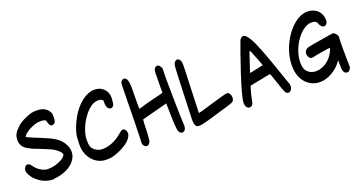

<svg xmlns="http://www.w3.org/2000/svg" viewBox="-45 -1489 3934 2108"><g transform="rotate(-20 1922.0 -435.0)"><path d="M250 -558Q285 -543 353 -516Q447 -478 494 -447Q541 -416 570 -371Q604 -319 604 -265Q604 -201 555 -149Q521 -112 471 -89Q440 -74 398.5 -63Q357 -52 335 -52Q324 -52 322 -49Q321 -47 309 -47Q278 -47 248 -55Q177 -72 112 -134Q90 -156 72.5 -187.5Q55 -219 55 -239Q55 -263 68.5 -281Q82 -299 100 -299Q104 -299 110 -297Q120 -293 125.5 -288Q131 -283 145 -264Q190 -200 262 -178Q275 -174 298 -174Q377 -174 450 -212Q472 -223 490 -240.5Q508 -258 508 -267Q508 -286 478.5 -313.5Q449 -341 410 -361Q396 -368 318 -400Q240 -432 236 -432Q230 -432 188.5 -453Q147 -474 137 -483Q103 -509 92 -548Q87 -563 87 -581V-594Q89 -634 106 -663Q123 -692 166 -731Q198 -760 257 -787Q316 -814 362 -820Q368 -821 385 -821Q431 -821 452 -815Q514 -798 540 -747Q549 -728 549 -691Q549 -653 542 -638Q529 -610 504 -610Q473 -610 462 -663Q460 -677 457.5 -680.5Q455 -684 444 -689Q431 -696 396 -696Q362 -696 337 -688Q296 -676 257 -654Q218 -632 199 -610L184 -592L193 -585Q203 -577 206 -577Z M1124 -661Q1124 -674 1121.5 -677.5Q1119 -681 1105 -688Q1091 -695 1070 -695Q1041 -695 1012 -682Q947 -653 886 -561.5Q825 -470 807 -374Q803 -354 803 -321Q803 -274 811 -252Q821 -225 849 -204Q877 -183 910 -177Q919 -175 938 -175Q1004 -175 1078 -212Q1122 -234 1164 -271Q1198 -301 1212 -301Q1217 -301 1220 -300Q1235 -296 1245 -280Q1255 -264 1255 -244Q1255 -230 1248 -214Q1231 -179 1198 -151Q1161 -120 1099.5 -91.5Q1038 -63 991 -55Q968 -51 938 -51Q902 -51 881 -57Q812 -76 767.5 -131Q723 -186 712 -263Q710 -281 710 -304Q710 -334 714 -394Q719 -457 766 -558Q816 -663 886 -730.5Q956 -798 1031 -815Q1048 -819 1070 -819Q1135 -819 1176 -778Q1218 -736 1218 -678V-667Q1214 -600 1208 -590Q1194 -564 1172 -564Q1157 -564 1145 -576Q1124 -597 1124 -643Z M1467 -452Q1575 -485 1611 -493Q1739 -523 1762 -531V-615Q1763 -739 1764 -765Q1765 -791 1772 -804Q1786 -830 1807 -830Q1810 -830 1818 -828Q1835 -822 1847 -798L1854 -784L1853 -726Q1853 -710 1852.5 -690.5Q1852 -671 1852 -658Q1852 -642 1855 -416Q1858 -198 1862 -153Q1864 -125 1864 -117Q1864 -69 1841 -53Q1831 -46 1819 -46Q1795 -46 1781 -73Q1766 -101 1763 -300L1761 -408L1750 -404Q1719 -395 1624 -371Q1529 -347 1498 -338Q1474 -330 1465 -330Q1460 -330 1458 -271Q1454 -127 1448 -93Q1444 -69 1431 -54.5Q1418 -40 1402 -40Q1390 -40 1377 -51Q1366 -61 1362 -70.5Q1358 -80 1358 -101Q1358 -108 1360 -148Q1365 -263 1370 -633Q1372 -776 1375 -786Q1379 -801 1391 -811.5Q1403 -822 1415 -822Q1416 -822 1417.5 -821.5Q1419 -821 1420 -821Q1440 -816 1451 -793Q1464 -768 1464 -684Q1464 -674 1463.5 -644Q1463 -614 1463 -593Q1462 -549 1462 -498Q1462 -452 1466 -452Z M2063 -185H2064Q2073 -185 2237.5 -234.5Q2402 -284 2424 -284H2427Q2446 -280 2456.5 -261.5Q2467 -243 2467 -221Q2467 -183 2440 -169Q2416 -157 2128 -74Q2052 -52 2018 -52Q2002 -52 1992 -57Q1983 -61 1975 -78Q1966 -98 1966 -141Q1966 -185 1970 -258Q1971 -281 1975.5 -410.5Q1980 -540 1984.5 -648.5Q1989 -757 1993 -773Q1997 -792 2009.5 -805.5Q2022 -819 2037 -819Q2055 -819 2070 -797Q2081 -780 2081 -742Q2081 -736 2079 -662Q2068 -335 2064 -251Q2062 -209 2062 -199Z M2561 -126Q2563 -189 2643 -435Q2674 -531 2716 -649.5Q2758 -768 2764 -781Q2773 -798 2785 -806Q2798 -814 2808 -814Q2825 -814 2845 -791Q2877 -754 2908 -686.5Q2939 -619 2992 -473Q3029 -371 3049 -310Q3076 -228 3091 -188Q3108 -144 3109 -135Q3110 -130 3110 -121Q3110 -95 3095.5 -76.5Q3081 -58 3062 -58Q3045 -58 3031 -78Q3016 -99 2967 -251Q2945 -320 2941 -320Q2930 -320 2821 -297Q2712 -274 2704 -274H2703Q2700 -275 2698 -270.5Q2696 -266 2691 -252Q2668 -178 2653 -99Q2644 -52 2607 -52Q2592 -52 2582 -62Q2561 -80 2561 -120ZM2740 -408Q2740 -406 2752 -408Q2768 -411 2832.5 -424.5Q2897 -438 2899 -439Q2901 -441 2874.5 -510Q2848 -579 2832 -615Q2821 -638 2820 -638Q2818 -638 2809 -614Q2740 -411 2740 -408Z M3417 -50Q3329 -54 3267 -121Q3199 -195 3199 -322Q3199 -450 3261 -576Q3306 -667 3370 -731Q3443 -804 3516 -819Q3519 -820 3524 -821Q3529 -822 3532.5 -823Q3536 -824 3537 -824Q3540 -825 3550 -825Q3593 -825 3612 -818Q3664 -803 3693.5 -762.5Q3723 -722 3723 -668Q3723 -642 3711 -626Q3699 -610 3679 -610Q3648 -610 3626 -665Q3622 -676 3614 -684Q3597 -697 3561 -697Q3542 -697 3527 -693Q3470 -676 3416.5 -617.5Q3363 -559 3330 -479.5Q3297 -400 3297 -325Q3297 -270 3314 -238.5Q3331 -207 3371 -188Q3392 -178 3421 -177H3434Q3455 -177 3473 -182Q3567 -206 3623 -290Q3657 -343 3657 -364Q3657 -366 3656 -366H3655Q3640 -366 3553 -351.5Q3466 -337 3455 -333Q3443 -330 3437 -330Q3418 -330 3404.5 -348.5Q3391 -367 3391 -392Q3391 -402 3394 -413Q3397 -424 3409 -436Q3421 -448 3432 -451Q3469 -462 3605 -483Q3696 -497 3714 -501Q3734 -505 3738 -505Q3754 -505 3774 -484Q3793 -465 3793 -442Q3793 -434 3792 -429Q3789 -405 3789 -333Q3789 -264 3790 -212L3792 -90L3784 -75Q3771 -47 3746 -47Q3713 -47 3702 -88Q3699 -97 3697 -153L3696 -207L3682 -188Q3643 -133 3573.5 -91.5Q3504 -50 3431 -50Z"/></g></svg>

Font: Chanighter Handwriting Cyr
Style: Regular
Weight: 400
Designer: Sin Chanighter
Version: Version 001.001